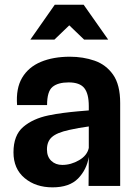

<svg xmlns="http://www.w3.org/2000/svg" viewBox="-20 -800 602 826"><path d="M206 6Q133.5 6 85.8 -34Q38 -74 38 -144.5Q38 -218 79.8 -253.8Q121.5 -289.5 188.5 -303.5Q219.5 -310 252.8 -314.2Q286 -318.5 315 -321Q344 -323.5 362 -325V-343.5Q362 -397 342.5 -421.2Q323 -445.5 275.5 -445.5Q229.5 -445.5 206 -426.2Q182.5 -407 182.5 -348H53.5Q48 -419.5 75.2 -465.5Q102.5 -511.5 155.8 -533.8Q209 -556 281 -556Q337.5 -556 386.8 -539Q436 -522 466.5 -478.8Q497 -435.5 497 -357V0H361L362 -125Q353 -70 315.8 -32Q278.5 6 206 6ZM248 -90.5Q285.5 -90.5 320.2 -110.8Q355 -131 362 -163.5V-256Q342 -253.5 318.2 -249.2Q294.5 -245 277.5 -241Q225 -229.5 203.5 -210.5Q182 -191.5 182 -157Q182 -126 200.5 -108.2Q219 -90.5 248 -90.5ZM110.5 -629.5 215.5 -779.5H340L445.5 -629.5H342L278 -691L214 -629.5Z"/></svg>

Font: Spline Sans SemiBold
Style: Regular
Weight: 600
Designer: Eben Sorkin, Mirko Velimirovic
Foundry: Sorkin Type
Version: Version 1.000; ttfautohint (v1.8.3)